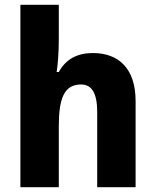

<svg xmlns="http://www.w3.org/2000/svg" viewBox="-20 -780 648 800"><path d="M225 -619V-760H65V0H225V-253C225 -368 246 -428 318 -428C364 -428 385 -389 385 -313V0H545V-359C545 -495 474 -559 367 -559C304 -559 255 -535 225 -480H216C221 -510 225 -561 225 -619Z"/></svg>

Font: Noto Sans Arabic UI SmCn XBd
Style: Regular
Weight: 800
Width: 4
Designer: Monotype Design Team, Nadine Chahine and Nizar Qandah
Foundry: Monotype Imaging Inc.
Version: Version 2.010